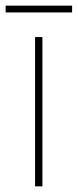

<svg xmlns="http://www.w3.org/2000/svg" viewBox="-41 -659 275 679"><path d="M214 -639H-21V-615H214ZM109 0V-528H83V0Z"/></svg>

Font: Noto Sans Arabic SemCond Thin
Style: Regular
Weight: 100
Width: 4
Designer: Monotype Design Team, Nadine Chahine, Nizar Qandah and Khaled Hosny
Foundry: Monotype Imaging Inc.
Version: Version 2.012